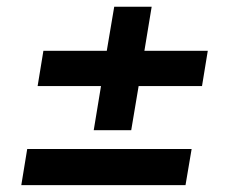

<svg xmlns="http://www.w3.org/2000/svg" viewBox="-20 -577 688 568"><path d="M91.3 -322.3 108.4 -426.8H295.9L317.9 -557.1H428.7L407.2 -426.8H594.7L577.6 -322.3H390.1L368.2 -191.9H257.3L278.8 -322.3ZM43 -29.3 60.5 -136.2H546.9L528.8 -29.3Z"/></svg>

Font: Inter Display Semi Bold
Style: Italic
Weight: 600
Italic angle: -9.39999°
Designer: Rasmus Andersson
Foundry: rsms
Version: Version 4.000;git-4fc901f